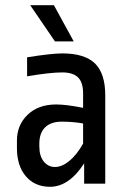

<svg xmlns="http://www.w3.org/2000/svg" viewBox="-20 -705 489 737"><path d="M384 -339V0H303V-78Q245 12 172 12Q114 12 79.5 -28Q45 -68 45 -137V-165Q45 -225 86 -264.5Q127 -304 196 -304Q234 -304 299 -291V-346Q299 -389 279.5 -408Q260 -427 219 -427Q171 -427 84 -412V-485Q178 -500 219 -500Q305 -500 344.5 -461.5Q384 -423 384 -339ZM131 -154V-143Q131 -106 148 -85Q165 -64 191 -64Q218 -64 246.5 -87.5Q275 -111 299 -154V-231Q261 -238 217 -238Q175 -238 153 -216Q131 -194 131 -154ZM187 -685 263 -546H191L96 -685Z"/></svg>

Font: Ropa Sans
Style: Regular
Weight: 400
Designer: Botio Nikoltchev
Foundry: Botio Nikoltchev
Version: Version 1.100